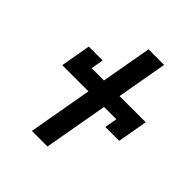

<svg xmlns="http://www.w3.org/2000/svg" viewBox="-197 -859 993 993"><g transform="rotate(45 300.0 -362.5)"><path d="M255 -351.5H63.5L92.5 -516.5H194L182 -448H272L321 -725H435L386 -448H577.5L548.5 -283H447L459 -351.5H369L307 0H193Z"/></g></svg>

Font: JuliaMono Medium
Style: Italic
Weight: 500
Italic angle: -9°
Monospace: yes
Designer: cormullion
Foundry: corm
Version: Version 0.054; ttfautohint (v1.8.4)